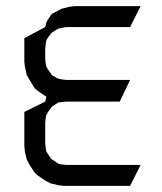

<svg xmlns="http://www.w3.org/2000/svg" viewBox="-20 -604 527 624"><path d="M59.1 -128.9V-240.2L127 -273.9L130.9 -290L127 -292L102.1 -309.1L92.8 -316.9L76.2 -344.2L66.9 -359.9L61 -387.2L59.1 -402.8V-480L127 -516.1L130.9 -532.2L136.2 -541L145 -554.2L148.9 -559.1L162.1 -565.9L179.2 -575.2L205.1 -582L222.2 -584H437L402.8 -516.1H195.8L179.2 -513.2L169.9 -511.2L162.1 -506.8L148.9 -498L145 -494.1L134.8 -480L130.9 -473.1L128.9 -463.9L127 -445.8V-412.1L128.9 -395L130.9 -387.2L136.2 -377.9L145 -365.2L148.9 -359.9L162.1 -352.1L169.9 -348.1L179.2 -346.2L195.8 -344.2H402.8L369.1 -273.9H195.8L179.2 -272L169.9 -271L162.1 -266.1L148.9 -257.8L145 -252.9L136.2 -240.2L130.9 -231L128.9 -223.1L127 -206.1V-137.2L128.9 -120.1L130.9 -110.8L136.2 -103L145 -89.8L148.9 -85.9L162.1 -77.1L169.9 -71.8L179.2 -69.8L195.8 -67.9H437L402.8 0H188L169.9 -2L145 -7.8L127 -17.1L102.1 -34.2L92.8 -43L76.2 -67.9L66.9 -85.9L61 -110.8Z"/></svg>

Font: Petahja
Style: Regular
Weight: 400
Designer: T. Christopher White
Version: Version 1.1